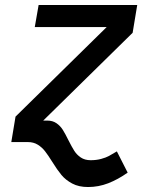

<svg xmlns="http://www.w3.org/2000/svg" viewBox="-20 -572 640 773"><path d="M42.5 -102.5 409.5 -463H120L135.5 -552H532.5L514 -440L154 -86.5H170.5Q192 -86.5 207.2 -76Q222.5 -65.5 232.5 -49.8Q242.5 -34 255 -8.5Q268.5 18.5 278.8 34.8Q289 51 305.2 62Q321.5 73 345 73Q368 73 387.2 67.8Q406.5 62.5 418.5 56Q430.5 49.5 450.5 37.5L494 123Q455 150.5 415.8 165.8Q376.5 181 334.5 181Q297 181 270.5 166.8Q244 152.5 227.2 132.2Q210.5 112 190 79Q173.5 52.5 161.2 36.8Q149 21 132 10.5Q115 0 92.5 0H25.5Z"/></svg>

Font: JuliaMono Medium
Style: Italic
Weight: 500
Italic angle: -9°
Monospace: yes
Designer: cormullion
Foundry: corm
Version: Version 0.054; ttfautohint (v1.8.4)